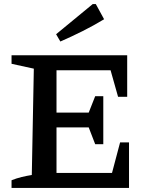

<svg xmlns="http://www.w3.org/2000/svg" viewBox="-20 -928 738 948"><path d="M573 -225H617V0H37V-38Q62 -48 87 -54Q112 -60 137 -64L147 -589L37 -613V-655H608V-450H563L526 -581H209L259 -631V-372H418L450 -453H490V-216H450L418 -299H259V-25L209 -74H533ZM278 -723 257 -759 438 -908H453L494 -833Q441 -801 387 -774Q333 -747 278 -723Z"/></svg>

Font: Piazzolla 24pt SemiBold
Style: Regular
Weight: 600
Designer: Juan Pablo del Peral
Foundry: Huerta Tipografica
Version: Version 2.005